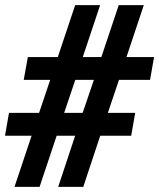

<svg xmlns="http://www.w3.org/2000/svg" viewBox="-22 -731 623 751"><path d="M272 -200.2H199.7L132.8 0H34.7L101.6 -200.2H-2.4L13.2 -289.6H130.9L174.3 -418.5H70.8L86.9 -507.8H204.1L272 -710.9H369.6L301.8 -507.8H374.5L442.4 -710.9H540.5L472.7 -507.8H580.6L564.9 -418.5H443.4L399.9 -289.6H506.8L491.2 -200.2H370.1L303.7 0H205.6ZM229 -289.6H301.3L345.2 -418.5H272.5Z"/></svg>

Font: TypoPRO Roboto
Style: Italic
Weight: 900
Italic angle: -12°
Designer: Google
Version: Version 2.136; 2016